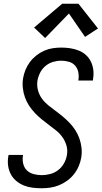

<svg xmlns="http://www.w3.org/2000/svg" viewBox="-20 -997 543 1025"><path d="M203 8Q178 8 153.5 5Q129 2 107 -7Q85 -16 67 -31Q49 -46 38 -66.5Q27 -87 23.5 -111Q20 -135 24 -160Q24 -162 24.5 -164.5Q25 -167 26 -170H103Q103 -168 103 -166.5Q103 -165 102 -164Q99 -142 104.5 -121Q110 -100 124.5 -86.5Q139 -73 160 -67.5Q181 -62 203 -62Q225 -62 248 -68Q271 -74 290 -88.5Q309 -103 321 -124Q333 -145 337 -168Q342 -195 335 -219.5Q328 -244 313.5 -264.5Q299 -285 279.5 -300.5Q260 -316 240.5 -330.5Q221 -345 202 -360.5Q183 -376 166 -394Q149 -412 135.5 -432.5Q122 -453 113.5 -476.5Q105 -500 102 -526Q99 -552 103 -578Q107 -602 116 -624Q125 -646 139.5 -665.5Q154 -685 173.5 -700.5Q193 -716 215.5 -726Q238 -736 261 -739.5Q284 -743 307 -743Q331 -743 354.5 -739.5Q378 -736 399.5 -727.5Q421 -719 438 -704Q455 -689 465 -668.5Q475 -648 478 -624.5Q481 -601 477 -577Q477 -574 476.5 -571.5Q476 -569 476 -567H398Q398 -568 398.5 -569.5Q399 -571 399 -573Q402 -593 397.5 -613.5Q393 -634 380 -648Q367 -662 347 -667.5Q327 -673 307 -673Q285 -673 263 -666.5Q241 -660 223 -645Q205 -630 194.5 -609.5Q184 -589 180 -567Q176 -541 182.5 -516Q189 -491 203.5 -471Q218 -451 237 -435.5Q256 -420 276 -405.5Q296 -391 315 -375Q334 -359 351 -341.5Q368 -324 381.5 -303Q395 -282 403.5 -258.5Q412 -235 415 -209.5Q418 -184 414 -157Q410 -133 400.5 -110.5Q391 -88 375.5 -68Q360 -48 339.5 -33Q319 -18 296 -8.5Q273 1 249.5 4.5Q226 8 203 8ZM221 -794 162 -850 312 -977H399L503 -845L434 -800L348 -925Z"/></svg>

Font: Iosevka Curly Oblique
Style: Regular
Weight: 400
Italic angle: -9°
Monospace: yes
Designer: Belleve Invis
Foundry: Belleve Invis
Version: Version 11.1.0; ttfautohint (v1.8.3)